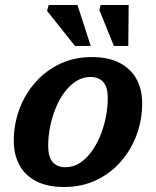

<svg xmlns="http://www.w3.org/2000/svg" viewBox="-20 -735 624 767"><path d="M346.5 -507Q415 -507 459.5 -483Q504 -459 526 -417.8Q548 -376.5 548 -322.5Q548 -256.5 525.8 -196.2Q503.5 -136 462.2 -89Q421 -42 363.8 -15Q306.5 12 236 12Q168 12 123.2 -11.8Q78.5 -35.5 56.8 -77.2Q35 -119 35 -172Q35 -238 57.2 -298.2Q79.5 -358.5 120.8 -405.5Q162 -452.5 219.2 -479.8Q276.5 -507 346.5 -507ZM242 -67Q272 -67 297.8 -83.2Q323.5 -99.5 344.2 -127.5Q365 -155.5 379.8 -191Q394.5 -226.5 402.5 -265.8Q410.5 -305 410.5 -343.5Q410.5 -386.5 392.8 -407Q375 -427.5 341 -427.5Q311 -427.5 285 -411.2Q259 -395 238.2 -367.2Q217.5 -339.5 202.8 -303.8Q188 -268 180.2 -229Q172.5 -190 172.5 -151.5Q172.5 -108.5 190.2 -87.8Q208 -67 242 -67ZM342.5 -551.5H279.5L168 -691.5L174.5 -715H289.5ZM492.5 -551.5H435L377 -694.5L382 -715H494Z"/></svg>

Font: Newsreader 9pt SemiBold
Style: Italic
Weight: 600
Italic angle: -17°
Designer: Hugues Gentile
Foundry: Production Type
Version: Version 1.003